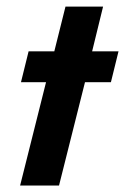

<svg xmlns="http://www.w3.org/2000/svg" viewBox="-20 -576 388 596"><path d="M42.4 0 122.9 -320.8H45.1L68.8 -416.7H148.6L183.3 -555.6H300L266 -416.7H347.9L324.3 -320.8H243.8L163.2 0Z"/></svg>

Font: Afacad
Style: Italic
Weight: 400
Italic angle: -14°
Designer: Kristian Moeller
Foundry: Dicotype
Version: Version 1.000